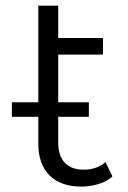

<svg xmlns="http://www.w3.org/2000/svg" viewBox="-20 -661 456 685"><path d="M270.6 4.7Q196.5 4.7 156.6 -35.4Q116.7 -75.5 116.7 -148.4V-640.8H187.7V-152.2Q187.7 -105.7 211 -80.7Q234.3 -55.7 278.4 -55.7Q325.3 -55.7 356.4 -82.6L381.2 -31.7Q360.9 -13.3 331.2 -4.3Q301.4 4.7 270.6 4.7ZM155.6 -466.3V-525.5H347.4V-466.3ZM22.3 -244.3V-296.1H297V-244.3Z"/></svg>

Font: Montserrat Alternates Thin
Style: Regular
Weight: 100
Designer: Julieta Ulanovsky
Foundry: Julieta Ulanovsky
Version: Version 9.000